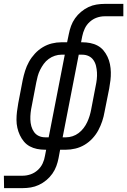

<svg xmlns="http://www.w3.org/2000/svg" viewBox="-65 -760 656 990"><path d="M-44 210 -45 146H52Q72 146 92.5 139Q113 132 129.5 117Q146 102 155 82.5Q164 63 167 43L173 12H167Q146 12 126 8Q106 4 88.5 -5.5Q71 -15 58.5 -30Q46 -45 37.5 -63Q29 -81 24.5 -101Q20 -121 20 -142Q20 -163 22.5 -184Q25 -205 29 -227L52 -347Q57 -371 64.5 -395Q72 -419 84.5 -441.5Q97 -464 115 -483.5Q133 -503 155.5 -516.5Q178 -530 202.5 -536Q227 -542 251 -542H281L290 -585Q294 -606 301.5 -626.5Q309 -647 322 -665.5Q335 -684 353 -699Q371 -714 391 -723.5Q411 -733 432.5 -736.5Q454 -740 475 -740H571V-676H474Q454 -676 434 -669Q414 -662 397.5 -647Q381 -632 372 -612.5Q363 -593 359 -573L353 -542H359Q380 -542 400.5 -538Q421 -534 438.5 -524.5Q456 -515 468.5 -500Q481 -485 489.5 -467Q498 -449 502 -429Q506 -409 506.5 -388Q507 -367 504.5 -346Q502 -325 498 -303L474 -183Q470 -159 462 -135Q454 -111 442 -88.5Q430 -66 412 -46.5Q394 -27 371.5 -13.5Q349 0 324 6Q299 12 275 12H245L237 55Q233 76 225.5 96.5Q218 117 205 135.5Q192 154 174 169Q156 184 135.5 193.5Q115 203 94 206.5Q73 210 52 210ZM186 -52 269 -478H251Q235 -478 218 -472.5Q201 -467 186 -456Q171 -445 160.5 -430.5Q150 -416 142 -400Q134 -384 129.5 -367.5Q125 -351 122 -335L99 -215Q95 -197 93 -179Q91 -161 91.5 -143.5Q92 -126 96.5 -109.5Q101 -93 110.5 -79.5Q120 -66 135 -59Q150 -52 168 -52ZM258 -52H276Q292 -52 309 -57.5Q326 -63 340.5 -74Q355 -85 366 -99.5Q377 -114 384.5 -130Q392 -146 397 -162.5Q402 -179 405 -195L428 -315Q432 -333 434 -351Q436 -369 435 -386.5Q434 -404 430 -420.5Q426 -437 416.5 -450.5Q407 -464 392 -471Q377 -478 359 -478H341Z"/></svg>

Font: Lode Term
Style: Italic
Weight: 400
Italic angle: -11°
Monospace: yes
Designer: Belleve Invis
Foundry: Belleve Invis
Version: Version 29.2.0